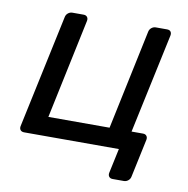

<svg xmlns="http://www.w3.org/2000/svg" viewBox="-74 -593 776 791"><g transform="rotate(10 313.5 -197.0)"><path d="M37 -23 138 -497Q140 -507 148 -513.5Q156 -520 166 -520H213Q223 -520 228 -513.5Q233 -507 231 -497L143 -80H399L487 -497Q489 -507 497 -513.5Q505 -520 515 -520H562Q573 -520 577.5 -513.5Q582 -507 580 -497L491 -80H539Q549 -80 554 -73.5Q559 -67 557 -57L523 103Q521 113 513 119.5Q505 126 495 126H448Q438 126 433 119.5Q428 113 430 103L452 0H56Q45 0 40 -6.5Q35 -13 37 -23Z"/></g></svg>

Font: SVN-Rubik
Style: Italic
Weight: 400
Italic angle: -12°
Designer: Hubert and Fischer
Foundry: Hubert & Fischer
Version: Version 2.101; ttfautohint (v1.8.3)